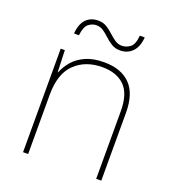

<svg xmlns="http://www.w3.org/2000/svg" viewBox="-131 -818 835 920"><g transform="rotate(20 286.5 -358.0)"><path d="M309 -538Q395 -538 442 -491Q489 -444 489 -346V0H463V-345Q463 -433 422.5 -473Q382 -513 309 -513Q223 -513 169.5 -461.5Q116 -410 116 -302V0H90V-528H111L115 -417H117Q129 -448 152.5 -475.5Q176 -503 214.5 -520.5Q253 -538 309 -538ZM125 -618Q129 -668 152.5 -692Q176 -716 214 -716Q239 -716 257.5 -704.5Q276 -693 291.5 -678.5Q307 -664 323.5 -652.5Q340 -641 360 -641Q382 -641 401.5 -655.5Q421 -670 425 -716H450Q446 -667 421.5 -642Q397 -617 359 -617Q334 -617 315.5 -628.5Q297 -640 281.5 -654.5Q266 -669 250 -680.5Q234 -692 212 -692Q192 -692 173.5 -677.5Q155 -663 150 -618Z"/></g></svg>

Font: Noto Sans Thin
Style: Regular
Weight: 100
Designer: Monotype Design Team
Foundry: Monotype Imaging Inc.
Version: Version 2.007